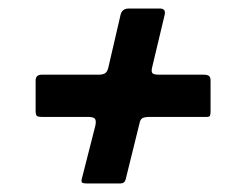

<svg xmlns="http://www.w3.org/2000/svg" viewBox="-20 -615 570 450"><path d="M352 -440H456.5Q465 -440 469.2 -437.5Q473.5 -435 473.5 -426V-353.5Q473.5 -347 472.2 -344Q471 -341 464.5 -341H331.5Q319.5 -341 314 -338.2Q308.5 -335.5 306.5 -324L274.5 -194.5Q272 -185 262 -185H184Q176.5 -185 173.2 -186.5Q170 -188 171.5 -195L203.5 -320.5Q206 -333 202.2 -337Q198.5 -341 185.5 -341H78Q68.5 -341 66 -343.8Q63.5 -346.5 63.5 -355.5V-426.5Q63.5 -440 78.5 -440H211Q221 -440 226.2 -443.2Q231.5 -446.5 234 -457L262.5 -580Q266 -595 281.5 -595H355Q369 -595 366 -580.5L337 -459Q334 -447.5 337 -443.8Q340 -440 352 -440Z"/></svg>

Font: Besley* Condensed Heavy
Style: Italic
Weight: 800
Width: 3
Italic angle: -13°
Designer: Owen Earl
Foundry: indestructible type*
Version: Version 3.000; ttfautohint (v1.8.3)